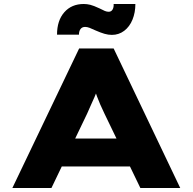

<svg xmlns="http://www.w3.org/2000/svg" viewBox="-20 -943 966 963"><path d="M42 0 377 -700H550L884 0H684L504 -373Q492 -398 483 -418.5Q474 -439 467 -458Q460 -477 453.5 -496Q447 -515 442 -535L481 -536Q475 -514 468.5 -494Q462 -474 453.5 -455Q445 -436 436 -416Q427 -396 417 -373L238 0ZM201 -108 262 -248H664L696 -108ZM541 -768Q523 -768 504 -773.5Q485 -779 460 -790Q441 -799 429 -803.5Q417 -808 407 -808Q392 -808 384 -797.5Q376 -787 376 -769H266Q266 -840 302.5 -881.5Q339 -923 400 -923Q416 -923 432.5 -919Q449 -915 479 -901Q496 -892 506 -888Q516 -884 525 -884Q538 -884 544.5 -895Q551 -906 550 -923H659Q659 -880 644.5 -844.5Q630 -809 603 -788.5Q576 -768 541 -768Z"/></svg>

Font: Lexend Tera ExtraBold
Style: Regular
Weight: 800
Designer: Bonnie Shaver-Troup, Thomas Jockin
Foundry: Lexend
Version: Version 1.007